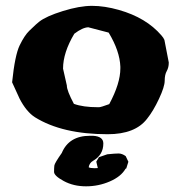

<svg xmlns="http://www.w3.org/2000/svg" viewBox="-20 -451 632 666"><path d="M302.7 20Q338.4 22.2 338.4 46.4V46.8Q338.4 86.4 302.7 106.9Q290 114.2 287.6 129.2Q293 132.4 306.6 132.4H309.6L319.3 132L314 109.7L323.2 94.2L352.1 84.2Q379.4 81.4 391.4 81.4Q403.3 81.4 416 90.5L425.3 110.1L418 133.3L415.5 134.3Q399.9 161.6 360.8 178.4Q321.8 195.3 278.3 195.3Q234.9 195.3 201.2 177Q167.5 158.8 167.5 145.2Q167.5 131.5 168.5 123.3Q169.4 115.1 194.3 79.6Q219.2 20 292 20ZM397.5 -219.7Q395.5 -273.9 356.9 -337.9L286.1 -356.4Q266.1 -355.5 237.8 -334Q198.7 -268.6 198.7 -212.9L211.9 -154.3V-153.8Q211.9 -136.7 236.3 -90.8Q268.1 -79.1 319.8 -79.1H323.7Q329.6 -79.1 358.9 -89.8Q397.5 -161.6 397.5 -213.9Q397.5 -214.4 397.5 -215.3ZM22 -165.5Q31.7 -259.8 48.3 -293.9Q64.9 -328.1 81.5 -344.2Q98.1 -360.4 104.2 -365.7Q110.4 -371.1 115.7 -375.5Q139.6 -394.5 197.8 -412.6Q255.9 -430.7 299.3 -430.7Q342.8 -430.7 392.6 -416.5Q487.3 -389.6 540 -328.1Q547.4 -319.8 550.3 -312.5L565.4 -234.4V-233.4Q565.4 -216.8 558.3 -204.3Q551.3 -191.9 551.3 -171.1Q551.3 -150.4 531.5 -108.2Q511.7 -65.9 490.2 -39.1Q449.2 14.6 353.5 14.6Q195.8 14.6 101.1 -44.4Q71.3 -63.5 47.9 -108.9Z"/></svg>

Font: Drukaatie burti
Style: Heavy
Weight: 800
Version: Version 0.14